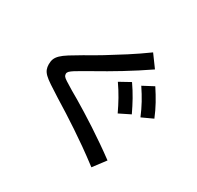

<svg xmlns="http://www.w3.org/2000/svg" viewBox="-189 -1023 1378 1346"><g transform="rotate(30 500.0 -350.0)"><path d="M708 107Q637 53 578 11.5Q519 -30 467 -64.5Q415 -99 365 -131Q315 -163 261 -196Q206 -231 172 -253.5Q138 -276 120 -293.5Q102 -311 95 -329Q88 -347 88 -370Q88 -395 95.5 -413.5Q103 -432 122 -450.5Q141 -469 176 -491Q211 -513 266 -545Q324 -577 391.5 -618Q459 -659 533 -706.5Q607 -754 680 -807L751 -710Q706 -679 657 -647.5Q608 -616 560.5 -587Q513 -558 469 -532.5Q425 -507 390 -487.5Q355 -468 333 -455Q290 -431 266.5 -416Q243 -401 234 -391.5Q225 -382 225 -371Q225 -360 231 -351.5Q237 -343 258 -329.5Q279 -316 322 -290Q346 -277 383.5 -254.5Q421 -232 469 -202.5Q517 -173 569.5 -138.5Q622 -104 676.5 -66.5Q731 -29 782 9ZM679 -312Q655 -363 629 -409.5Q603 -456 569 -505L656 -553Q690 -504 716.5 -456.5Q743 -409 768 -356ZM831 -368Q809 -421 783.5 -467.5Q758 -514 725 -563L812 -609Q845 -559 871.5 -511Q898 -463 920 -409Z"/></g></svg>

Font: M PLUS 2 SemiBold
Style: Regular
Weight: 600
Designer: Coji Morishita
Foundry: UNDERFOREST DESIGN
Version: Version 1.001